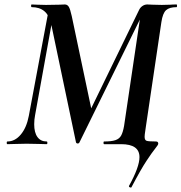

<svg xmlns="http://www.w3.org/2000/svg" viewBox="-20 -645 812 859"><path d="M565 194Q562 194 559 192Q556 190 557 187Q604 102 604 58Q604 0 522 0H446Q443 0 443 -6Q443 -12 446 -12Q479 -12 496.5 -18Q514 -24 522 -38.5Q530 -53 535 -81L609 -580L633 -613L335 -7Q333 -3 328 -3Q322 -3 320 -8L208 -542Q191 -613 122 -613Q119 -613 119 -619Q119 -625 122 -625Q137 -625 146 -624L186 -623L245 -624Q256 -625 270 -625Q281 -625 287.5 -615Q294 -605 301 -573L394 -132L329 -39L602 -600Q607 -611 617 -618Q627 -625 639 -625Q653 -625 662 -624L704 -623L743 -624Q752 -625 770 -625Q772 -625 772 -619Q772 -613 770 -613Q738 -613 723 -599.5Q708 -586 702 -546L633 -81L630 -60Q627 -42 627 -33Q627 -18 636 -15Q645 -12 678 -12Q688 -12 688 -2Q688 3 674.5 19.5Q661 36 635.5 74.5Q610 113 568 193Q568 194 565 194ZM13 -12Q47 -12 73 -43Q99 -74 109 -127L198 -602L222 -600L137 -130Q133 -110 133 -89Q133 -52 147.5 -32Q162 -12 189 -12Q192 -12 192 -6Q192 0 189 0Q166 0 153 -1L99 -2L52 -1Q39 0 13 0Q10 0 10 -6Q10 -12 13 -12Z"/></svg>

Font: Cormorant Garamond
Style: Bold Italic
Weight: 700
Italic angle: -10°
Designer: Christian Thalmann (Catharsis Fonts)
Foundry: Catharsis Fonts
Version: Version 4.000